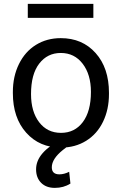

<svg xmlns="http://www.w3.org/2000/svg" viewBox="-20 -729 610 961"><path d="M44.4 -269Q44.4 -346.7 75 -408.7Q105.5 -470.7 159.9 -504.4Q214.4 -538.1 284.2 -538.1Q392.1 -538.1 458.7 -463.4Q525.4 -388.7 525.4 -264.6V-258.3Q525.4 -181.2 495.8 -119.9Q466.3 -58.6 411.4 -24.4Q356.4 9.8 285.2 9.8Q177.7 9.8 111.1 -64.9Q44.4 -139.6 44.4 -262.7ZM135.3 -258.3Q135.3 -170.4 176 -117.2Q216.8 -64 285.2 -64Q354 -64 394.5 -117.9Q435.1 -171.9 435.1 -269Q435.1 -356 393.8 -409.9Q352.5 -463.9 284.2 -463.9Q217.3 -463.9 176.3 -410.6Q135.3 -357.4 135.3 -258.3ZM322.8 0 294.4 22Q239.3 66.4 239.3 108.4Q239.3 143.6 277.3 143.6Q300.8 143.6 326.2 130.9L332.5 189.9Q298.3 211.4 254.4 211.4Q210.9 211.4 185.8 186Q160.6 160.6 160.6 118.7Q160.6 75.2 193.4 37.6Q226.1 0 286.1 -27.3ZM447.3 -639.6H119.1V-709.5H447.3Z"/></svg>

Font: Roboto
Style: Regular
Weight: 400
Designer: Google
Version: Version 2.001047; 2015